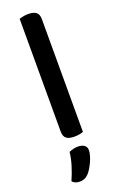

<svg xmlns="http://www.w3.org/2000/svg" viewBox="-169 -700 595 971"><g transform="rotate(-20 128.0 -214.0)"><path d="M133 6Q104 6 90 -5Q76 -16 76 -42V-649Q83 -651 96 -654Q109 -657 124 -657Q153 -657 167 -646Q181 -635 181 -609V-2Q173 1 160.5 3.5Q148 6 133 6ZM130 207Q119 219 107 224Q95 229 81 229Q55 229 41 213Q57 177 68.5 139.5Q80 102 83 70Q107 59 132 59Q152 59 165 68Q178 77 178 95Q178 107 173.5 123Q169 139 162 154.5Q155 170 146.5 184Q138 198 130 207Z"/></g></svg>

Font: Baloo Da 2 Medium
Style: Regular
Weight: 500
Designer: Noopur Datye, Sulekha Rajkumar and Ek Type
Foundry: Ek Type
Version: Version 1.640;hotconv 1.0.111;makeotfexe 2.5.65597; ttfautoh